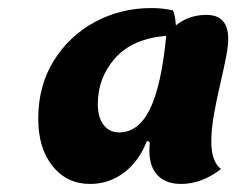

<svg xmlns="http://www.w3.org/2000/svg" viewBox="-20 -790 614 477"><path d="M204 -333Q146 -333 110.5 -377.5Q75 -422 75 -495Q75 -577 113.5 -639Q152 -701 216 -735.5Q280 -770 356 -770Q386 -770 410 -764Q415 -752 417 -727Q449 -753 493 -753Q547 -753 547 -693Q547 -675 541 -645Q535 -615 526.5 -578.5Q518 -542 511.5 -505.5Q505 -469 505 -438Q505 -389 529 -370Q481 -333 430 -333Q392 -333 371.5 -354.5Q351 -376 351 -416Q351 -421 351.5 -426Q352 -431 352 -437L345 -440Q326 -390 288.5 -361.5Q251 -333 204 -333ZM223 -532Q223 -498 237.5 -479.5Q252 -461 276 -461Q324 -461 352.5 -519Q381 -577 393 -701Q309 -694 266 -645.5Q223 -597 223 -532Z"/></svg>

Font: Lemonada SemiBold
Style: Regular
Weight: 600
Designer: Mohamed Gaber (Arabic), Eduardo Tunni (Latin)
Foundry: Kief Type Foundry
Version: Version 4.005; ttfautohint (v1.8.3)